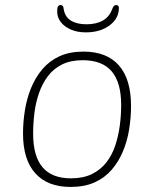

<svg xmlns="http://www.w3.org/2000/svg" viewBox="-20 -733 609 759"><path d="M259 6Q168 6 119.5 -48Q71 -102 71 -205Q71 -251 78.5 -297.5Q86 -344 103 -385.5Q120 -427 147.5 -459.5Q175 -492 215 -510.5Q255 -529 310 -529Q402 -529 450 -474.5Q498 -420 498 -314Q498 -268 490.5 -221.5Q483 -175 466 -134.5Q449 -94 421.5 -62Q394 -30 354 -12Q314 6 259 6ZM261 -28Q309 -28 343.5 -45Q378 -62 400.5 -91Q423 -120 435.5 -157.5Q448 -195 453.5 -236Q459 -277 459 -318Q459 -407 421.5 -451Q384 -495 307 -495Q259 -495 225 -478Q191 -461 169 -431.5Q147 -402 134 -364.5Q121 -327 116 -286Q111 -245 111 -204Q111 -116 148 -72Q185 -28 261 -28ZM319 -605Q286 -605 260.5 -616Q235 -627 220.5 -645.5Q206 -664 206 -688Q206 -703 209.5 -708Q213 -713 220 -713Q225 -713 228 -709.5Q231 -706 232 -696Q237 -666 260.5 -651.5Q284 -637 322 -637Q360 -637 386 -651.5Q412 -666 423 -696Q427 -706 430.5 -709.5Q434 -713 439 -713Q445 -713 447.5 -710Q450 -707 450 -702Q450 -660 413 -632.5Q376 -605 319 -605Z"/></svg>

Font: Asap Thin
Style: Italic
Weight: 250
Italic angle: -6°
Designer: Pablo Cosgaya
Foundry: Omnibus-Type
Version: Version 3.001